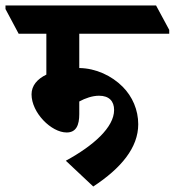

<svg xmlns="http://www.w3.org/2000/svg" viewBox="-82 -646 637 700"><path d="M258 34C360 -33 422 -108 422 -193C422 -245 401 -294 365 -330C325 -370 268 -397 207 -398V-523H535V-537L487 -626H-62V-613L-14 -523H87V-374C54 -358 33 -334 33 -302C33 -235 105 -163 161 -163C196 -163 207 -190 207 -230V-276C229 -288 255 -297 279 -297C316 -297 334 -277 334 -245C334 -182 259 -115 158 -60Z"/></svg>

Font: Noto Serif Devanagari ExtraCondensed ExtraBold
Style: Regular
Weight: 800
Width: 2
Designer: Universal Thirst, Indian Type Foundry and the Monotype Design Team
Foundry: Monotype Imaging Inc.
Version: Version 2.004